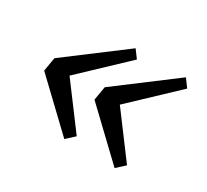

<svg xmlns="http://www.w3.org/2000/svg" viewBox="-95 -609 771 714"><g transform="rotate(30 291.0 -252.5)"><path d="M244 -40 52 -223 62 -282 305 -465 330 -431 143 -254 279 -72ZM460 -40 268 -223 278 -282 521 -465 546 -431 359 -254 495 -72Z"/></g></svg>

Font: Source Serif 4 Semibold
Style: Italic
Weight: 600
Italic angle: -12°
Designer: Frank Grießhammer
Foundry: Adobe
Version: Version 4.005;hotconv 1.1.0;makeotfexe 2.6.0